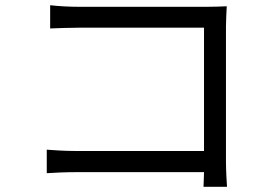

<svg xmlns="http://www.w3.org/2000/svg" viewBox="-20 -706 1040 735"><path d="M849 9C848 -7 845 -52 845 -88V-604C845 -628 847 -659 848 -682C828 -681 798 -680 774 -680H281C249 -680 205 -682 172 -686V-597C196 -598 245 -600 282 -600H761V-128H270C228 -128 185 -131 159 -133V-43C186 -45 231 -47 272 -47H761C760 -23 760 -2 759 9Z"/></svg>

Font: Noto Sans CJK KR Regular
Style: Regular
Weight: 400
Designer: Ryoko NISHIZUKA (kana & ideographs); Paul D. Hunt (Latin, Greek & Cyrillic); Wenlong ZHANG (bopomofo); Sandoll Communica
Foundry: Adobe Systems Incorporated
Version: Version 1.004;PS 1.004;hotconv 1.0.82;makeotf.lib2.5.63406